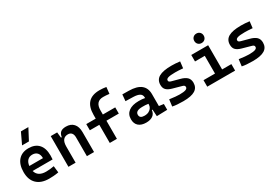

<svg xmlns="http://www.w3.org/2000/svg" viewBox="46 -1794 4010 2803"><g transform="rotate(-30 2051.0 -392.5)"><path d="M335.4 9.8Q201.7 9.8 129.2 -59.8Q56.6 -129.4 56.6 -259.8Q56.6 -386.7 118.4 -457Q180.2 -527.3 292.5 -527.3Q400.9 -527.3 460.2 -462.9Q519.5 -398.4 519.5 -275.9Q519.5 -240.7 516.6 -209H179.7Q209 -101.6 347.2 -101.6Q381.3 -101.6 414.3 -105.2Q447.3 -108.9 481.4 -115.2L494.1 -3.9Q445.8 4.9 406 7.3Q366.2 9.8 335.4 9.8ZM174.3 -295.9H404.3Q404.3 -355.5 375 -387Q345.7 -418.5 293.5 -418.5Q242.7 -418.5 211.9 -386.7Q181.2 -355 174.3 -295.9ZM232.9 -609.4 320.8 -794.9H446.3L348.6 -609.4Z M974.1 0V-317.4Q974.1 -364.3 952.9 -389.6Q931.6 -415 892.6 -415Q783.7 -415 783.7 -271.5V0H663.1V-517.6H771.5L781.7 -423.8H795.4Q801.8 -476.1 832 -501.7Q862.3 -527.3 922.9 -527.3Q1004.9 -527.3 1049.8 -477.5Q1094.7 -427.7 1094.7 -336.9V0Z M1359.9 0V-305.7H1200.2V-410.2H1359.9V-473.6Q1359.9 -742.2 1613.3 -742.2Q1671.9 -742.2 1725.6 -732.4L1713.9 -623Q1682.1 -627 1657.7 -628.4Q1633.3 -629.9 1610.4 -629.9Q1480 -629.9 1480 -478.5V-410.2H1688.5V-305.7H1480V0Z M2150.4 4.9 2143.6 -109.4H2132.3Q2126 -49.8 2083.7 -20Q2041.5 9.8 1972.2 9.8Q1890.1 9.8 1845 -30Q1799.8 -69.8 1799.8 -143.6Q1799.8 -228.5 1860.4 -273.9Q1920.9 -319.3 2031.7 -319.3Q2090.8 -319.3 2134.3 -310.1V-320.3Q2134.3 -365.7 2098.6 -387Q2063 -408.2 1992.2 -410.2L1863.3 -413.6L1873 -522.5L1982.4 -521Q2118.2 -519 2184.1 -465.6Q2250 -412.1 2250 -309.6V-108.4L2328.1 -97.7V0ZM2134.3 -212.9Q2107.9 -217.8 2084.2 -218.5Q2060.5 -219.2 2034.7 -219.2Q1919.4 -219.2 1919.4 -151.4Q1919.4 -90.3 1998.5 -90.3Q2043.9 -90.3 2074 -106.7Q2104 -123 2119.1 -148.2Q2134.3 -173.3 2134.3 -200.2Z M2596.7 9.8Q2480.5 9.8 2415 -4.9L2429.2 -118.2Q2486.3 -110.4 2527.3 -106.4Q2568.4 -102.5 2596.7 -102.5Q2668 -102.5 2700 -114.3Q2731.9 -126 2731.9 -151.4Q2731.9 -168 2722.7 -176.5Q2713.4 -185.1 2693.4 -190.4L2544.4 -231.9Q2482.4 -249 2452.6 -279.1Q2422.9 -309.1 2422.9 -363.8Q2422.9 -448.2 2491 -487.8Q2559.1 -527.3 2703.1 -527.3Q2737.8 -527.3 2772.5 -524.9Q2807.1 -522.5 2844.7 -517.6L2832 -408.2Q2789.6 -412.1 2757.6 -413.6Q2725.6 -415 2700.2 -415Q2619.1 -415 2583 -403.8Q2546.9 -392.6 2546.9 -367.7Q2546.9 -351.1 2557.6 -343.3Q2568.4 -335.4 2590.8 -329.6L2715.8 -295.9Q2788.6 -277.3 2823.5 -243.7Q2858.4 -210 2858.4 -151.9Q2858.4 -69.3 2794.7 -29.8Q2731 9.8 2596.7 9.8Z M3002.9 0V-109.4H3196.8V-408.2H3032.2V-517.6H3316.9V-109.4H3472.7V0ZM3252 -592.3Q3217.3 -592.3 3194.8 -614.7Q3172.4 -637.2 3172.4 -671.9Q3172.4 -706.5 3194.8 -729Q3217.3 -751.5 3252 -751.5Q3286.6 -751.5 3309.1 -729Q3331.5 -706.5 3331.5 -671.9Q3331.5 -637.2 3309.1 -614.7Q3286.6 -592.3 3252 -592.3Z M3768.6 9.8Q3652.3 9.8 3586.9 -4.9L3601.1 -118.2Q3658.2 -110.4 3699.2 -106.4Q3740.2 -102.5 3768.6 -102.5Q3839.8 -102.5 3871.8 -114.3Q3903.8 -126 3903.8 -151.4Q3903.8 -168 3894.5 -176.5Q3885.3 -185.1 3865.2 -190.4L3716.3 -231.9Q3654.3 -249 3624.5 -279.1Q3594.7 -309.1 3594.7 -363.8Q3594.7 -448.2 3662.8 -487.8Q3731 -527.3 3875 -527.3Q3909.7 -527.3 3944.3 -524.9Q3979 -522.5 4016.6 -517.6L4003.9 -408.2Q3961.4 -412.1 3929.4 -413.6Q3897.5 -415 3872.1 -415Q3791 -415 3754.9 -403.8Q3718.8 -392.6 3718.8 -367.7Q3718.8 -351.1 3729.5 -343.3Q3740.2 -335.4 3762.7 -329.6L3887.7 -295.9Q3960.4 -277.3 3995.4 -243.7Q4030.3 -210 4030.3 -151.9Q4030.3 -69.3 3966.6 -29.8Q3902.8 9.8 3768.6 9.8Z"/></g></svg>

Font: Cascadia Mono NF SemiBold
Style: Regular
Weight: 600
Monospace: yes
Designer: Aaron Bell
Foundry: Saja Typeworks
Version: Version 2404.023; ttfautohint (v1.8.4)